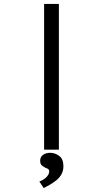

<svg xmlns="http://www.w3.org/2000/svg" viewBox="-20 -760 523 975"><path d="M204 0V-740H279V0ZM202 195 180 162Q195 156 206 148Q217 140 223.5 130Q230 120 230 112Q230 101 222.5 97Q215 93 209 91Q201 87 192.5 80Q184 73 184 56Q184 36 199 26Q214 16 234 16Q260 16 281 32Q302 48 302 84Q302 107 292 125Q282 143 265.5 156Q249 169 232.5 178.5Q216 188 202 195Z"/></svg>

Font: Lexend Zetta Light
Style: Regular
Weight: 300
Designer: Bonnie Shaver-Troup, Thomas Jockin
Foundry: Lexend
Version: Version 1.007